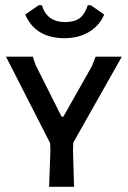

<svg xmlns="http://www.w3.org/2000/svg" viewBox="-20 -719 491 739"><path d="M228 -572Q117 -572 77 -663L129 -699H141Q161 -634 230 -634Q266 -634 286 -648.5Q306 -663 318 -699H329L381 -663Q363 -620 322.5 -596Q282 -572 228 -572ZM262 -170 261 -140 265 0H169L174 -140L173 -168L3 -501H106L117 -469L217 -270H224L334 -465L348 -501H449Z"/></svg>

Font: Alegreya Sans SC Medium
Style: Regular
Weight: 500
Designer: Juan Pablo del Peral
Foundry: Huerta Tipografica
Version: Version 2.001;PS 002.001;hotconv 1.0.88;makeotf.lib2.5.64775